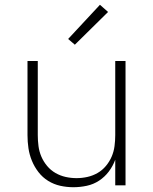

<svg xmlns="http://www.w3.org/2000/svg" viewBox="-20 -775 640 803"><path d="M287 8Q259 8 232 2Q205 -4 181.5 -18.5Q158 -33 141 -55Q124 -77 113.5 -102.5Q103 -128 99 -155Q95 -182 95 -210V-520H138V-210Q138 -187 141 -164Q144 -141 153 -120Q162 -99 177 -81Q192 -63 212 -51.5Q232 -40 254.5 -35Q277 -30 300 -30Q323 -30 345.5 -35Q368 -40 388 -51.5Q408 -63 423 -81Q438 -99 447 -120Q456 -141 459 -164Q462 -187 462 -210V-520H505V0H462V-107Q452 -80 435 -57.5Q418 -35 394.5 -19.5Q371 -4 343 2Q315 8 287 8ZM293 -588 265 -612 398 -755 432 -725Z"/></svg>

Font: Iosevka SS04 XLt Ex
Style: Regular
Weight: 200
Width: 7
Monospace: yes
Designer: Belleve Invis
Foundry: Belleve Invis
Version: Version 19.0.0; ttfautohint (v1.8.4)